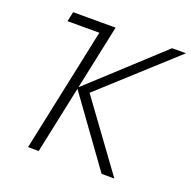

<svg xmlns="http://www.w3.org/2000/svg" viewBox="-126 -839 960 964"><g transform="rotate(20 353.5 -357.0)"><path d="M123 0 263 -662H93L104 -714H331L258 -369L633 -714H707L320 -362L584 0H516L256 -360L180 0Z"/></g></svg>

Font: Noto Sans Light
Style: Italic
Weight: 300
Italic angle: -12°
Designer: Monotype Design Team
Foundry: Monotype Imaging Inc.
Version: Version 2.013; ttfautohint (v1.8.4.7-5d5b)